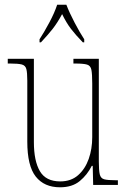

<svg xmlns="http://www.w3.org/2000/svg" viewBox="-20 -786 540 816"><path d="M235 10Q168 10 132 -35.5Q96 -81 96 -184V-443Q96 -477 92 -492.5Q88 -508 72.5 -512Q57 -516 24 -516H13V-536H124V-182Q124 -102 149.5 -58.5Q175 -15 236 -15Q282 -15 312 -41.5Q342 -68 357 -110.5Q372 -153 372 -203V-431Q372 -471 368.5 -489Q365 -507 350 -511.5Q335 -516 300 -516H292V-536H400V-99Q400 -62 404 -45Q408 -28 423 -24Q438 -20 470 -20H481V0H376L374 -81H370Q351 -43 319 -16.5Q287 10 235 10ZM148 -619Q167 -648 189.5 -690Q212 -732 223 -766H262Q275 -732 297 -690Q319 -648 338 -619V-606H332Q301 -638 281.5 -663.5Q262 -689 244 -726Q224 -689 204 -663.5Q184 -638 154 -606H148Z"/></svg>

Font: Noto Serif Tamil Condensed Thin
Style: Regular
Weight: 100
Width: 3
Designer: Indian Type Foundry, Tom Grace, and the Monotype Design Team
Foundry: Monotype Imaging Inc.
Version: Version 2.004; ttfautohint (v1.8.4.7-5d5b)